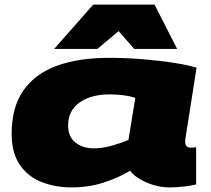

<svg xmlns="http://www.w3.org/2000/svg" viewBox="-20 -810 922 840"><path d="M722 10Q689 10 655.5 0.5Q622 -9 593.5 -25.5Q565 -42 549 -63Q496 -31 431 -10.5Q366 10 296 10Q221 10 161 -14Q101 -38 66 -90Q31 -142 31 -224Q31 -341 82.5 -414.5Q134 -488 229.5 -522.5Q325 -557 457 -557Q528 -557 603 -551Q678 -545 741 -535Q804 -525 840 -514Q822 -398 811 -329.5Q800 -261 795 -228.5Q790 -196 790 -191Q790 -164 815 -164Q826 -164 838 -166V-3Q818 2 784.5 6Q751 10 722 10ZM542 -198 572 -382Q547 -390 518.5 -393.5Q490 -397 459 -397Q378 -397 328 -361.5Q278 -326 278 -261Q278 -211 310.5 -186Q343 -161 391 -161Q428 -161 469 -172.5Q510 -184 542 -198ZM217 -596 388 -790H656L755 -596H567L499 -674L406 -596Z"/></svg>

Font: Georama ExtraExtended ExtraBold
Style: Italic
Weight: 800
Width: 8
Italic angle: -9°
Designer: Jean-Baptiste Levee
Foundry: Production Type
Version: Version 1.000